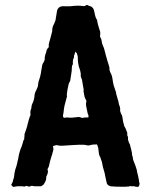

<svg xmlns="http://www.w3.org/2000/svg" viewBox="-20 -749 604 768"><path d="M536 -21Q540 -18 537 -8Q535 1 525 -2Q524 -2 522 -2L521 -3Q512 -5 510 -4Q508 -2 506 -4Q503 -6 495 -3Q492 -3 487 -2.5Q482 -2 480 -2Q479 -2 476.5 -2Q474 -2 472 -2Q470 -2 469 -2Q437 -2 422 -4Q409 -8 407 -17L401 -44Q401 -47 399 -55Q390 -86 390 -89Q390 -90 389 -95Q388 -100 387 -103Q386 -105 384.5 -110Q383 -115 382 -118L381 -120Q377 -128 376 -132Q374 -148 373 -157Q372 -159 371 -163Q370 -167 369 -169Q367 -173 362 -171H352Q351 -170 347 -170Q335 -166 327 -168Q325 -169 320 -169.5Q315 -170 313 -170H309Q305 -169 305 -170H297Q294 -170 287 -169.5Q280 -169 276 -169Q228 -166 227 -166Q214 -166 210 -168Q206 -170 193 -165Q192 -164 192 -161Q196 -153 190 -138Q190 -135 188 -129.5Q186 -124 185 -121Q181 -108 175 -82Q174 -80 172 -76.5Q170 -73 170 -72Q170 -69 171 -69Q173 -60 169 -51Q164 -42 165 -38Q165 -29 161 -22Q154 -8 149 -7Q148 -7 146 -5L145 -4Q144 -4 143 -4H118Q116 -4 112 -5Q108 -6 105 -5.5Q102 -5 100 -3H94Q93 -3 87 -5Q84 -7 80 -3H75Q72 -3 71 -4H56Q53 -5 37 -2Q32 0 30 -4L25 -9V-10Q32 -22 32 -27Q32 -29 34 -33Q34 -35 35 -37Q36 -39 36 -41Q38 -59 40 -66Q40 -68 42 -73.5Q44 -79 45 -82Q49 -96 50 -103Q52 -109 54 -121Q56 -133 58 -139Q58 -141 60 -145.5Q62 -150 62 -152Q64 -156 67 -164.5Q70 -173 71 -177Q73 -188 77 -192V-199Q78 -201 78 -205.5Q78 -210 78 -212Q79 -216 84.5 -231Q90 -246 91 -255Q92 -257 93 -260.5Q94 -264 94 -266Q95 -268 96.5 -274Q98 -280 99 -282Q102 -286 102 -291Q100 -305 105 -315Q106 -318 106 -324Q108 -332 110 -336Q116 -347 118 -365Q118 -376 125 -388Q130 -399 131 -402Q132 -408 134 -422L137 -431Q141 -443 142 -449Q143 -453 144 -459Q145 -465 145 -466Q146 -470 147 -477.5Q148 -485 149 -489Q151 -496 154 -499Q160 -510 159 -515Q158 -518 160 -524Q160 -527 162 -532.5Q164 -538 165 -541Q166 -552 174 -559Q176 -562 175 -563Q174 -571 177 -580Q179 -587 182.5 -599.5Q186 -612 187 -617Q189 -623 189 -627Q188 -639 197 -655Q200 -662 202 -668Q204 -681 208 -705Q213 -726 237 -724H261Q294 -728 310 -725Q319 -723 326 -729H329Q337 -725 341 -724Q348 -723 354 -713Q355 -712 358 -699Q362 -676 368 -670Q369 -668 369 -664Q370 -655 379 -627Q381 -623 381 -619Q381 -609 380 -604V-603Q381 -602 381 -601Q385 -593 386 -589Q386 -587 387 -581.5Q388 -576 389 -573Q390 -570 392.5 -564.5Q395 -559 396 -556Q397 -552 399.5 -543Q402 -534 403 -529Q404 -525 409 -508Q414 -491 417 -482Q418 -479 418 -473Q417 -468 422 -458Q428 -448 430 -433Q433 -413 434 -411V-410L443 -383Q445 -377 445 -373Q447 -367 449 -359Q449 -357 450.5 -353Q452 -349 453 -346Q455 -331 460 -320Q460 -319 460 -317L461 -315Q458 -305 467 -289Q470 -284 472 -264Q473 -260 477 -245V-244Q482 -239 489 -218V-212Q488 -208 491 -203Q493 -201 492 -198Q491 -188 498 -174Q501 -170 501 -165Q504 -156 508 -136V-133Q508 -132 508.5 -129.5Q509 -127 509 -126Q511 -122 511 -121Q511 -119 511.5 -116Q512 -113 512.5 -110.5Q513 -108 514 -106Q515 -103 517.5 -97Q520 -91 521 -88Q522 -86 523.5 -81Q525 -76 526 -73Q528 -67 528 -63Q534 -41 536 -26Q537 -25 536 -23ZM334 -280V-284V-287Q332 -291 331 -294Q330 -298 328.5 -306Q327 -314 326 -318Q322 -335 326 -344Q326 -345 324 -349Q318 -361 318 -363Q318 -366 315.5 -376Q313 -386 315 -392Q314 -393 314 -394L308 -430Q307 -433 305 -437.5Q303 -442 303 -444V-451V-455Q301 -467 299 -472Q291 -491 291 -524L287 -537Q284 -538 281 -543Q281 -540 279 -534Q275 -526 276 -520Q276 -517 274 -515Q273 -514 272.5 -511Q272 -508 272 -507Q271 -503 271.5 -500Q272 -497 271.5 -493Q271 -489 268 -486V-483Q267 -478 267 -467Q266 -461 264.5 -450Q263 -439 262 -434Q262 -432 261.5 -429Q261 -426 260 -424Q259 -422 257 -418.5Q255 -415 255 -414Q254 -410 252.5 -402.5Q251 -395 250 -391Q246 -371 248 -363Q248 -362 248 -362L247 -360Q241 -338 238 -326Q236 -318 234 -298Q231 -285 232 -283Q234 -277 240 -278Q248 -280 251 -279Q266 -277 285 -280Q299 -283 308 -277Q310 -277 312 -278Q324 -280 328 -279Q333 -279 334 -280Z"/></svg>

Font: Gutenberg Clean
Style: Regular
Weight: 400
Designer: Nicola Manzari, Bruno Pierini
Foundry: Unio | Creative Solutions
Version: Version 1.001;PS 001.001;hotconv 1.0.88;makeotf.lib2.5.64775